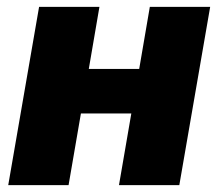

<svg xmlns="http://www.w3.org/2000/svg" viewBox="-20 -540 637 560"><path d="M417 -520 386 -339H239L270 -520H94L4 0H180L216 -209H363L327 0H503L593 -520Z"/></svg>

Font: Fixel Text 20240404 ExtraBold
Style: Italic
Weight: 800
Width: 4
Italic angle: -10°
Designer: AlfaBravo + MacPaw
Foundry: Kyrylo Tkachov, Marchela Mozhyna, Serhii Makarenko, Maria Weinstein, Zakhar Kryvoshyya
Version: Version 1.211;Glyphs 3.2 (3225)